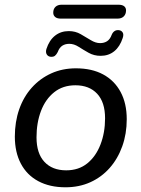

<svg xmlns="http://www.w3.org/2000/svg" viewBox="-20 -786 600 815"><path d="M258 9Q191 9 142.5 -17Q94 -43 68.5 -91.5Q43 -140 43 -206Q43 -269 61.5 -322Q80 -375 115 -414Q150 -453 197.5 -474.5Q245 -496 302 -496Q370 -496 418 -470Q466 -444 492 -395.5Q518 -347 518 -280Q518 -218 499 -165Q480 -112 445.5 -73Q411 -34 363.5 -12.5Q316 9 258 9ZM261 -63Q314 -63 350.5 -92.5Q387 -122 406.5 -172.5Q426 -223 426 -284Q426 -352 392.5 -388Q359 -424 300 -424Q247 -424 210 -394.5Q173 -365 154 -315Q135 -265 135 -203Q135 -135 168.5 -99Q202 -63 261 -63ZM238 -707Q222 -707 214 -714Q206 -721 206 -732Q206 -748 215.5 -757Q225 -766 242 -766H482Q499 -766 507 -759.5Q515 -753 515 -742Q515 -726 505.5 -716.5Q496 -707 479 -707ZM195 -545Q184 -546 178.5 -555Q173 -564 177 -578Q189 -615 213.5 -634.5Q238 -654 272 -654Q300 -654 322.5 -641Q345 -628 365.5 -615.5Q386 -603 405 -603Q422 -603 434.5 -611Q447 -619 454 -638Q458 -648 465.5 -653.5Q473 -659 484 -658Q495 -657 500.5 -648.5Q506 -640 501 -625Q489 -588 465 -568.5Q441 -549 407 -549Q379 -549 356 -562Q333 -575 313.5 -587.5Q294 -600 274 -600Q257 -600 244.5 -592Q232 -584 225 -565Q220 -555 213.5 -549.5Q207 -544 195 -545Z"/></svg>

Font: Nunito Medium
Style: Italic
Weight: 500
Designer: Vernon Adams
Foundry: Vernon Adams
Version: Version 3.601